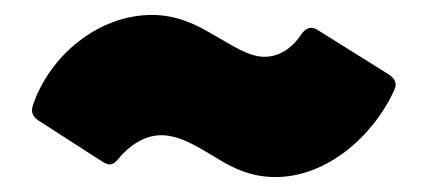

<svg xmlns="http://www.w3.org/2000/svg" viewBox="-20 -418 573 257"><path d="M349 -181C416 -181 479 -234 508 -298C512 -307 508 -313 501 -318L405 -378C397 -383 390 -381 384 -373C373 -356 356 -342 334 -342C312 -342 290 -358 263 -373C241 -386 216 -398 183 -398C113 -398 47 -345 24 -277C21 -268 24 -262 31 -257L118 -201C126 -196 132 -197 138 -205C153 -223 173 -237 196 -237C223 -237 250 -218 274 -204C294 -192 317 -181 349 -181Z"/></svg>

Font: Barlow Semi Condensed Black
Style: Regular
Weight: 900
Width: 4
Designer: Jeremy Tribby
Foundry: Tribby Type
Version: Version 1.408;PS 001.408;hotconv 1.0.88;makeotf.lib2.5.64775